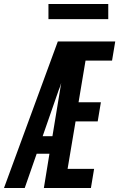

<svg xmlns="http://www.w3.org/2000/svg" viewBox="-52 -943 598 963"><path d="M-32 0 238 -735H526L510 -639H377L342 -430H454L438 -334H327L287 -96H420L404 0H168L196 -172H132L72 0ZM162 -260H211L255 -527Q252 -517 249 -508Q246 -499 242 -490ZM191 -847V-923H491V-847Z"/></svg>

Font: Iosevka SS04 Oblique
Style: Bold
Weight: 700
Italic angle: -9°
Monospace: yes
Designer: Belleve Invis
Foundry: Belleve Invis
Version: Version 19.0.0; ttfautohint (v1.8.4)